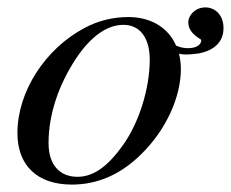

<svg xmlns="http://www.w3.org/2000/svg" viewBox="-20 -487 623 518"><path d="M583 -411C583 -446 561 -467 534 -467C507 -467 488 -446 488 -427C488 -395 523 -382 523 -379C523 -366 510 -357 487 -357C477 -357 466 -359 455 -364C434 -413 386 -441 327 -441C286 -441 246 -432 207 -411C102 -355 27 -240 27 -128C27 -41 80 11 174 11C240 11 304 -14 362 -72C428 -137 468 -225 468 -301C468 -315 466 -329 463 -342C473 -340 476 -340 483 -340C495 -340 509 -342 517 -343C558 -351 583 -374 583 -411ZM384 -326C384 -250 356 -156 310 -93C271 -39 233 -10 189 -10C142 -10 111 -41 111 -101C111 -180 139 -259 185 -329C225 -389 269 -420 313 -420C356 -420 384 -387 384 -326Z"/></svg>

Font: STIXGeneral
Style: Italic
Weight: 400
Italic angle: -16.33°
Designer: MicroPress Inc., with final additions and corrections provided by Coen Hoffman, Elsevier (retired)
Version: Version 1.1.0